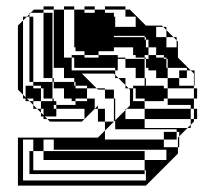

<svg xmlns="http://www.w3.org/2000/svg" viewBox="-20 -580 637 600"><path d="M148 -496V-528H144V-496ZM84 -496H72V-528H64L72 -536V-540H76L72 -536V-528H84ZM148 -432V-464H144V-432ZM468 -464H500V-486L490 -496H468ZM532 -432V-454L522 -464H500V-432ZM336 -420H288V-408H348V-400H372V-396H432V-400H404V-408H396V-432H336ZM444 -408H468V-400H444ZM372 -368V-396H348V-368ZM504 -324V-336H468V-360H444V-368H436V-396H432V-336H436V-324ZM564 -336H540V-360H564ZM348 -360H340V-368H212V-400H204V-408H244V-400H288V-408H244V-420H216V-432H212V-550H180V-560H212V-550H244V-540H276V-550H244V-560H276V-550H308V-540H336V-528H340V-496H404V-528H372V-550H308V-560H372V-550H386L436 -500H486L490 -496H500V-486L522 -464H532V-454L536 -450V-400L576 -360H588V-312H586V-350L576 -360H564V-368H504V-396H500V-400H492V-408H468V-432H444V-456H436V-464H432V-468H336V-464H432V-456H436V-432H444V-408H432V-400H436V-396H444V-400H492V-396H500V-368H504V-336H540V-312H586V-304H596V-272H586V-304H504V-324H436V-312H492V-304H504V-272H586V-240H596V-208H586V-240H576V-252H504V-272H492V-264H432V-272H404V-304H396V-312H432V-336H404V-368H348ZM216 -252V-264H204V-272H180V-304H148V-324H144V-272H148V-264H156V-252ZM60 -312H84V-304H60ZM252 -264V-272H216V-264ZM84 -336V-324H144V-336H116V-396H84V-368H72V-400H84V-396H144V-368H148V-400H144V-396H116V-468H84V-464H72V-496H84V-468H144V-464H148V-496H144V-468H116V-540H76L86 -550H116V-540H144V-528H148V-550H116V-560H148V-550H180V-400H204V-360H340V-346L350 -336H372V-314L382 -304H396V-264H432V-240H576V-208H586V-200L576 -190V-180H566L576 -190V-208H432V-240H376L386 -250V-300L382 -304H372V-314L350 -336H340V-346L336 -350H236L282 -304H308V-300H336V-272H340V-240H336V-272H308V-300H286L282 -304H252V-312H216V-324H212V-336H180V-368H144V-336H148V-324H212V-312H216V-304H252V-272H276V-240L236 -200H136L128 -208H116V-216H108V-228L96 -240H84V-252L72 -264H60V-272H52V-284L36 -300V-500L52 -516V-528H64L52 -516V-284L60 -276V-304H108V-272H116V-304H108V-312H84V-324H72V-336ZM156 -216H120L128 -208H244V-240H156V-252H148V-240H156ZM500 -80V-112H148V-144H116V-108H432V-80ZM84 -80H72V-108H84ZM432 -36H72V-48H432ZM148 -400V-432H144V-400ZM84 -432V-464H72V-432ZM84 -400H72V-432H84ZM84 -336V-368H72V-336ZM108 -264H84V-272H64L72 -264H84V-252L96 -240H108V-228L116 -220V-240H108V-264H144V-272H108ZM340 -208V-240H336V-208ZM336 -200V-208H340V-204ZM336 -200 312 -176H340V-204L372 -236V-240H376L372 -236V-208H432V-180H566L540 -154V-120H536V-150L540 -154V-168H532V-176H312L308 -172V-144H492V-120H536V-100L436 0H36V-150H286L308 -172V-200H286V-240H276L286 -250V-240H308V-200ZM532 -144H492V-168H532ZM84 -80V-48H72V-80ZM436 -16V-48H432V-80H116V-108H84V-144H52V-16Z"/></svg>

Font: Rubik Broken Fax
Style: Regular
Weight: 400
Designer: Hubert and Fischer, NaN
Foundry: Hubert and Fischer, NaN
Version: Version 2.201